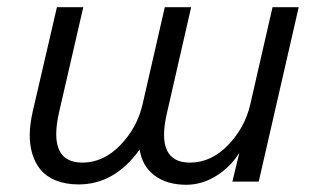

<svg xmlns="http://www.w3.org/2000/svg" viewBox="-20 -508 883 537"><path d="M501 8.8Q446.8 8.8 412.1 -17.3Q377.4 -43.5 370.6 -89.8Q300.8 7.8 200.2 7.8Q163.6 7.8 136.5 -3.2Q109.4 -14.2 93.8 -33Q78.1 -51.8 70.3 -77.9Q62.5 -104 63.2 -133.3Q64 -162.6 71.3 -195.3L139.2 -487.8H212.9L145.5 -195.3Q112.8 -53.2 210.4 -53.2Q269 -53.2 316.2 -101.8Q363.3 -150.4 378.4 -214.8L440.9 -487.8H514.6L447.3 -193.4Q414.1 -53.2 511.2 -53.2Q570.3 -53.2 617.4 -101.8Q664.6 -150.4 679.7 -214.8L742.2 -487.8H815.4L703.6 0H629.9L649.4 -80.6Q623.5 -39.6 583.7 -15.4Q543.9 8.8 501 8.8Z"/></svg>

Font: HK Grotesk Italic
Style: Regular
Weight: 400
Italic angle: -13°
Designer: Alfredo Marco Pradil and Stefan Peev
Foundry: Hanken Design Co.
Version: Version 1.000;PS 001.000;hotconv 1.0.88;makeotf.lib2.5.64775